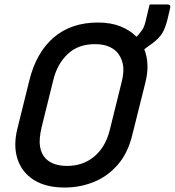

<svg xmlns="http://www.w3.org/2000/svg" viewBox="-20 -821 784 861"><path d="M420 -720Q476 -720 519.5 -703Q563 -686 592 -656Q596 -660 600.5 -665Q605 -670 611 -678Q619 -688 623.5 -697Q628 -706 632 -722Q635 -735 640.5 -757.5Q646 -780 651 -801H731Q747 -801 743 -785Q742 -779 738 -763.5Q734 -748 731 -734Q721 -694 707.5 -672Q694 -650 664 -627Q654 -620 645 -613.5Q636 -607 627 -600Q653 -535 632 -451L573 -215Q553 -133 507 -81Q461 -29 399.5 -4.5Q338 20 270 20Q186 20 132 -14Q78 -48 58.5 -108Q39 -168 58 -244L112 -462Q143 -586 221 -653Q299 -720 420 -720ZM167 -252Q154 -197 159.5 -164Q165 -131 184 -111Q199 -95 223 -86Q247 -77 281 -77Q352 -77 402.5 -119Q453 -161 472 -237L526 -455Q538 -503 530.5 -535.5Q523 -568 503 -589Q487 -605 463.5 -614Q440 -623 405 -623Q330 -623 283 -578Q236 -533 219 -462Z"/></svg>

Font: Recursive Sn Lnr St Med
Style: Italic
Weight: 500
Italic angle: -15°
Version: Version 1.079;hotconv 1.0.112;makeotfexe 2.5.65598; ttfautoh